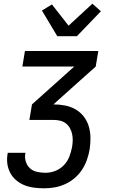

<svg xmlns="http://www.w3.org/2000/svg" viewBox="-20 -796 640 1039"><path d="M219 223Q192 223 164.5 219.5Q137 216 113 206.5Q89 197 69 180.5Q49 164 36.5 141.5Q24 119 20 92Q16 65 21 37L22 31H118L117 35Q113 58 120 79.5Q127 101 142.5 115Q158 129 180.5 134Q203 139 226 139Q253 139 279 129Q305 119 325 98.5Q345 78 355 52Q365 26 370 0Q373 -18 373.5 -36.5Q374 -55 370 -72Q366 -89 357.5 -104Q349 -119 335.5 -129Q322 -139 305 -143Q288 -147 269 -147H139L153 -231L382 -436H101L115 -520H512L498 -436L269 -231Q302 -231 332.5 -225Q363 -219 389 -204Q415 -189 433.5 -165Q452 -141 460.5 -112Q469 -83 469.5 -51Q470 -19 465 13Q460 42 450 70Q440 98 423.5 123Q407 148 383.5 168Q360 188 332 200.5Q304 213 276 218Q248 223 219 223ZM290 -600 207 -739 261 -772 351 -657 480 -776 526 -735 396 -600Z"/></svg>

Font: Iosevka Aile Medium
Style: Italic
Weight: 500
Italic angle: -9°
Designer: Belleve Invis
Foundry: Belleve Invis
Version: Version 31.1.0; ttfautohint (v1.8.4)